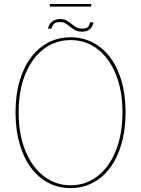

<svg xmlns="http://www.w3.org/2000/svg" viewBox="-20 -930 704 958"><path d="M332 8.5Q272 8.5 221.8 -17.5Q171.5 -43.5 134.8 -92.8Q98 -142 77.8 -212Q57.5 -282 57.5 -369.5Q57.5 -457.5 78 -526.8Q98.5 -596 135.5 -644.5Q172.5 -693 222.5 -718.5Q272.5 -744 332 -744Q391.5 -744 441.8 -718.5Q492 -693 529 -644.5Q566 -596 586.2 -526.8Q606.5 -457.5 606.5 -369.5Q606.5 -282 586.2 -212Q566 -142 529.2 -92.8Q492.5 -43.5 442.2 -17.5Q392 8.5 332 8.5ZM332 -5.5Q408 -5.5 466.5 -50.8Q525 -96 558 -178Q591 -260 591 -369.5Q591 -479.5 557.5 -560.5Q524 -641.5 465.8 -685.8Q407.5 -730 332 -730Q257 -730 198.5 -685.8Q140 -641.5 106.5 -560.5Q73 -479.5 73 -369.5Q73 -259.5 106.5 -177.8Q140 -96 198.5 -50.8Q257 -5.5 332 -5.5ZM446.5 -818.5Q445.5 -812 440.8 -801Q436 -790 424 -781Q412 -772 388.5 -772Q369 -772 354.2 -780Q339.5 -788 327 -798.5Q317.5 -807 306.8 -813.5Q296 -820 280 -820Q255.5 -820 246.8 -808.5Q238 -797 237 -787H219.5Q220.5 -795.5 226.8 -806.8Q233 -818 246.2 -826.5Q259.5 -835 281 -835Q301 -835 313.8 -827.2Q326.5 -819.5 338.5 -809.5Q350.5 -799.5 362.2 -793.2Q374 -787 389.5 -787Q415.5 -787 421.8 -798.8Q428 -810.5 429 -818.5ZM228.5 -897V-910H435V-897Z"/></svg>

Font: Epilogue Thin
Style: Regular
Weight: 250
Designer: Tyler Finck
Foundry: Etcetera Type Co
Version: Version 2.111